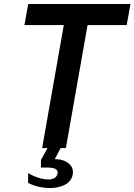

<svg xmlns="http://www.w3.org/2000/svg" viewBox="-20 -745 676 966"><path d="M301 -619H103L122 -725H636.5L617.5 -619H420.5L311.5 0H285L255.5 56Q281 55.5 301.8 63.5Q322.5 71.5 334.8 86.5Q347 101.5 347 121Q347 125 346 132Q340.5 166 308.5 183.5Q276.5 201 231.5 201Q172.5 201 121.5 175.5V126Q148 141.5 174.8 149.8Q201.5 158 223.5 158Q242.5 158 254.8 150.2Q267 142.5 269.5 128Q270 126.5 270 123Q270 110.5 257.5 104.2Q245 98 217 98H186V60L219 0H192Z"/></svg>

Font: JuliaMono SemiBold
Style: Italic
Weight: 600
Italic angle: -9°
Monospace: yes
Designer: cormullion
Foundry: corm
Version: Version 0.056; ttfautohint (v1.8.4)